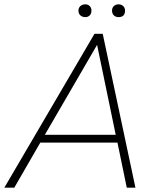

<svg xmlns="http://www.w3.org/2000/svg" viewBox="-36 -866 720 886"><path d="M-16 0 400 -710H438L589 0H549L506 -208H150L30 0ZM171 -244H498L412 -659ZM511 -787Q498 -787 489.5 -795Q481 -803 481 -817Q481 -830 489.5 -838Q498 -846 511 -846Q524 -846 532.5 -838Q541 -830 541 -817Q541 -787 511 -787ZM358 -787Q344 -787 335 -795Q326 -803 326 -817Q326 -830 335 -838Q344 -846 358 -846Q370 -846 378 -838Q386 -830 386 -817Q386 -803 378 -795Q370 -787 358 -787Z"/></svg>

Font: Livvic ExtraLight
Style: Italic
Weight: 275
Italic angle: -10°
Designer: Jacques Le Bailly, Baron von Fonthausen
Version: Version 1.001; ttfautohint (v1.8.2)